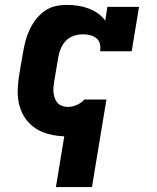

<svg xmlns="http://www.w3.org/2000/svg" viewBox="-20 -548 640 783"><path d="M208 215 242 8Q219 7 196.5 3Q174 -1 153.5 -9.5Q133 -18 116 -31Q99 -44 86 -61.5Q73 -79 65 -100Q57 -121 54 -143Q51 -165 52.5 -188.5Q54 -212 57 -235L74 -335Q78 -358 84 -381Q90 -404 100.5 -426.5Q111 -449 126.5 -469Q142 -489 162.5 -503.5Q183 -518 206.5 -523Q230 -528 254 -528Q276 -528 298.5 -524.5Q321 -521 341 -513.5Q361 -506 379 -493.5Q397 -481 409 -464L418 -520H547L517 -339H388Q391 -354 387.5 -368.5Q384 -383 373 -392Q362 -401 347.5 -404.5Q333 -408 318 -408Q300 -408 281.5 -402Q263 -396 249.5 -382.5Q236 -369 228.5 -351.5Q221 -334 218 -316L201 -216Q199 -204 198 -192Q197 -180 198.5 -168.5Q200 -157 204 -146.5Q208 -136 215 -128Q222 -120 233 -116Q244 -112 256 -112Q274 -112 292 -119.5Q310 -127 323 -141V-142H414L355 215Z"/></svg>

Font: Iosevka Etoile Heavy Oblique
Style: Regular
Weight: 900
Italic angle: -9°
Designer: Belleve Invis
Foundry: Belleve Invis
Version: Version 15.5.2; ttfautohint (v1.8.4)